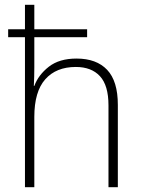

<svg xmlns="http://www.w3.org/2000/svg" viewBox="-20 -780 590 800"><path d="M123 -760V-658H343V-625H123V-500Q123 -478 122.5 -460.5Q122 -443 121 -422H123Q140 -468 183.5 -502Q227 -536 299 -536Q382 -536 426.5 -489Q471 -442 471 -343V0H432V-341Q432 -424 396.5 -462.5Q361 -501 296 -501Q214 -501 168.5 -449.5Q123 -398 123 -293V0H84V-625H14V-658H84V-760Z"/></svg>

Font: Noto Sans Disp ExtLt
Style: Regular
Weight: 200
Designer: Monotype Design Team
Foundry: Monotype Imaging Inc.
Version: Version 2.000;GOOG;noto-source:20170915:90ef993387c0